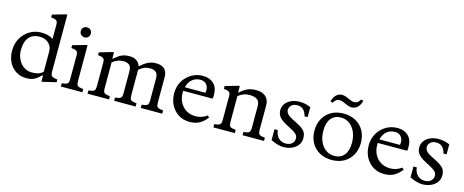

<svg xmlns="http://www.w3.org/2000/svg" viewBox="-42 -1476 5223 2161"><g transform="rotate(15 2569.5 -395.0)"><path d="M277 10Q210 10 157.5 -23.5Q105 -57 75.5 -115.5Q46 -174 46 -250Q46 -330 81.5 -393Q117 -456 178 -493Q239 -530 315 -530Q355 -530 388.5 -521.5Q422 -513 452 -493V-663Q452 -699 431.5 -710Q411 -721 374 -723V-756L528 -800H542V-134Q542 -102 554 -87.5Q566 -73 609 -68L622 -66V-34L469 2H455V-67H446Q416 -37 391 -20Q366 -3 339.5 3.5Q313 10 277 10ZM324 -68Q368 -68 397.5 -77.5Q427 -87 452 -110V-342Q452 -389 431 -419.5Q410 -450 377.5 -465Q345 -480 308 -480Q226 -480 183 -428.5Q140 -377 140 -281Q140 -221 164 -172.5Q188 -124 229 -96Q270 -68 324 -68Z M681 0V-38L703 -41Q739 -45 750 -59.5Q761 -74 761 -106V-389Q761 -425 740.5 -436Q720 -447 683 -449V-482L837 -526H851V-106Q851 -74 861.5 -59.5Q872 -45 908 -41L931 -38V0ZM795 -603Q770 -603 753 -619.5Q736 -636 736 -662Q736 -688 753 -704Q770 -720 795 -720Q819 -720 836 -704Q853 -688 853 -662Q853 -636 836 -619.5Q819 -603 795 -603Z M992 0V-38L1014 -41Q1050 -45 1061 -59.5Q1072 -74 1072 -106V-389Q1072 -425 1051.5 -436Q1031 -447 994 -449V-482L1145 -526H1159V-453H1164Q1210 -494 1248.5 -512Q1287 -530 1340 -530Q1393 -530 1424.5 -507Q1456 -484 1465 -450H1473Q1522 -494 1561 -512Q1600 -530 1650 -530Q1717 -530 1749.5 -497.5Q1782 -465 1782 -407V-106Q1782 -74 1792.5 -59.5Q1803 -45 1839 -41L1862 -38V0H1612V-38L1634 -41Q1670 -45 1681 -59.5Q1692 -74 1692 -106V-361Q1692 -421 1665 -439.5Q1638 -458 1600 -458Q1564 -458 1534.5 -446.5Q1505 -435 1472 -407V-106Q1472 -74 1482.5 -59.5Q1493 -45 1529 -41L1552 -38V0H1302V-38L1324 -41Q1360 -45 1371 -59.5Q1382 -74 1382 -106V-361Q1382 -421 1355 -439.5Q1328 -458 1290 -458Q1253 -458 1223 -446Q1193 -434 1162 -410V-106Q1162 -74 1172.5 -59.5Q1183 -45 1219 -41L1242 -38V0Z M2182 10Q2108 10 2052 -25Q1996 -60 1964 -120.5Q1932 -181 1932 -259Q1932 -336 1967.5 -397Q2003 -458 2063.5 -494Q2124 -530 2198 -530Q2275 -530 2322.5 -485Q2370 -440 2370 -354Q2370 -348 2370 -341.5Q2370 -335 2368 -324L2366 -310H2024Q2023 -298 2023 -286Q2023 -224 2049 -175Q2075 -126 2121.5 -97.5Q2168 -69 2232 -69Q2302 -69 2363 -113L2383 -94Q2340 -39 2293 -14.5Q2246 10 2182 10ZM2181 -480Q2123 -480 2084 -446Q2045 -412 2031 -353H2271Q2274 -369 2274 -383Q2274 -425 2249 -452.5Q2224 -480 2181 -480Z M2458 0V-38L2480 -41Q2516 -45 2527 -59.5Q2538 -74 2538 -106V-389Q2538 -425 2517.5 -436Q2497 -447 2460 -449V-482L2611 -526H2625V-453H2631Q2677 -494 2718 -512Q2759 -530 2816 -530Q2887 -530 2927.5 -494.5Q2968 -459 2968 -395V-106Q2968 -74 2978.5 -59.5Q2989 -45 3025 -41L3048 -38V0H2798V-38L2820 -41Q2856 -45 2867 -59.5Q2878 -74 2878 -106V-357Q2878 -417 2845 -437.5Q2812 -458 2761 -458Q2720 -458 2689.5 -446Q2659 -434 2628 -410V-106Q2628 -74 2638.5 -59.5Q2649 -45 2685 -41L2708 -38V0Z M3278 10Q3239 10 3204.5 -0.5Q3170 -11 3128 -31V-158H3166Q3174 -97 3207.5 -66Q3241 -35 3290 -35Q3335 -35 3361.5 -58.5Q3388 -82 3388 -117Q3388 -150 3367.5 -169Q3347 -188 3313 -206L3248 -241Q3183 -275 3159 -307.5Q3135 -340 3135 -383Q3135 -426 3159.5 -459Q3184 -492 3226.5 -511Q3269 -530 3323 -530Q3363 -530 3395 -522Q3427 -514 3453 -502V-386H3416Q3412 -408 3400 -431Q3388 -454 3366 -469.5Q3344 -485 3307 -485Q3264 -485 3240 -462Q3216 -439 3216 -409Q3216 -384 3233 -363Q3250 -342 3289 -322L3355 -288Q3411 -260 3439.5 -229.5Q3468 -199 3468 -144Q3468 -96 3441 -61.5Q3414 -27 3370.5 -8.5Q3327 10 3278 10Z M3837 10Q3756 10 3695 -24Q3634 -58 3600 -119Q3566 -180 3566 -260Q3566 -340 3600 -401Q3634 -462 3694.5 -496Q3755 -530 3836 -530Q3917 -530 3978 -496Q4039 -462 4073 -401.5Q4107 -341 4107 -260Q4107 -180 4073 -119Q4039 -58 3978.5 -24Q3918 10 3837 10ZM3856 -42Q3928 -42 3969 -92Q4010 -142 4010 -234Q4010 -305 3986 -360Q3962 -415 3918.5 -447Q3875 -479 3817 -479Q3745 -479 3704 -428.5Q3663 -378 3663 -286Q3663 -215 3687 -160Q3711 -105 3754.5 -73.5Q3798 -42 3856 -42ZM3684 -617 3654 -623Q3675 -688 3705 -708.5Q3735 -729 3763 -729Q3784 -729 3802.5 -722.5Q3821 -716 3833 -711L3855 -701Q3874 -692 3886.5 -688.5Q3899 -685 3911 -685Q3940 -685 3956 -698.5Q3972 -712 3982 -732L4012 -726Q3992 -661 3961.5 -640.5Q3931 -620 3903 -620Q3882 -620 3863.5 -626.5Q3845 -633 3833 -638L3811 -648Q3792 -657 3779.5 -660.5Q3767 -664 3755 -664Q3727 -664 3710.5 -650.5Q3694 -637 3684 -617Z M4449 10Q4375 10 4319 -25Q4263 -60 4231 -120.5Q4199 -181 4199 -259Q4199 -336 4234.5 -397Q4270 -458 4330.5 -494Q4391 -530 4465 -530Q4542 -530 4589.5 -485Q4637 -440 4637 -354Q4637 -348 4637 -341.5Q4637 -335 4635 -324L4633 -310H4291Q4290 -298 4290 -286Q4290 -224 4316 -175Q4342 -126 4388.5 -97.5Q4435 -69 4499 -69Q4569 -69 4630 -113L4650 -94Q4607 -39 4560 -14.5Q4513 10 4449 10ZM4448 -480Q4390 -480 4351 -446Q4312 -412 4298 -353H4538Q4541 -369 4541 -383Q4541 -425 4516 -452.5Q4491 -480 4448 -480Z M4897 10Q4858 10 4823.5 -0.5Q4789 -11 4747 -31V-158H4785Q4793 -97 4826.5 -66Q4860 -35 4909 -35Q4954 -35 4980.5 -58.5Q5007 -82 5007 -117Q5007 -150 4986.5 -169Q4966 -188 4932 -206L4867 -241Q4802 -275 4778 -307.5Q4754 -340 4754 -383Q4754 -426 4778.5 -459Q4803 -492 4845.5 -511Q4888 -530 4942 -530Q4982 -530 5014 -522Q5046 -514 5072 -502V-386H5035Q5031 -408 5019 -431Q5007 -454 4985 -469.5Q4963 -485 4926 -485Q4883 -485 4859 -462Q4835 -439 4835 -409Q4835 -384 4852 -363Q4869 -342 4908 -322L4974 -288Q5030 -260 5058.5 -229.5Q5087 -199 5087 -144Q5087 -96 5060 -61.5Q5033 -27 4989.5 -8.5Q4946 10 4897 10Z"/></g></svg>

Font: Hedvig Letters Serif 14pt
Style: Regular
Weight: 400
Designer: Alexander Örn & Tor Weibull
Foundry: Kanon Foundry
Version: Version 1.000; ttfautohint (v1.8.4.7-5d5b)